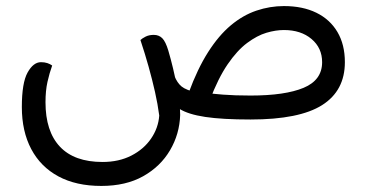

<svg xmlns="http://www.w3.org/2000/svg" viewBox="-20 -394 1219 633"><path d="M806 -79Q920 -79 981 -104.5Q1042 -130 1042 -189Q1042 -236 1007 -265.5Q972 -295 916 -295Q889 -295 858.5 -286Q828 -277 795 -252.5Q762 -228 730.5 -182Q699 -136 671 -62L602 -88Q631 -167 666 -222Q701 -277 741 -310.5Q781 -344 825.5 -359Q870 -374 916 -374Q978 -374 1023 -352Q1068 -330 1092.5 -288.5Q1117 -247 1117 -189Q1117 -95 1042 -47.5Q967 0 806 0Q713 0 656.5 -8.5Q600 -17 571 -35.5Q542 -54 529 -82L555 -144Q564 -121 578.5 -109Q593 -97 631 -88Q634 -87 639 -88.5Q644 -90 648 -89Q677 -85 715.5 -82Q754 -79 806 -79ZM505 -13Q500 -51 491 -91Q482 -131 470 -174Q458 -217 443 -262Q448 -267 459.5 -273Q471 -279 487 -279Q504 -279 515 -268Q526 -257 535 -227Q552 -169 563 -109.5Q574 -50 574 -15Q572 48 540.5 101.5Q509 155 452 187Q395 219 314 219Q231 219 172.5 187.5Q114 156 83 97.5Q52 39 52 -41Q52 -121 71 -155Q90 -189 115 -189Q127 -189 136 -186Q145 -183 152 -178Q143 -153 136.5 -124Q130 -95 130 -57Q130 39 177.5 89.5Q225 140 318 140Q372 140 413 119Q454 98 478 63Q502 28 505 -13Z"/></svg>

Font: Baloo Bhaijaan 2
Style: Regular
Weight: 400
Designer: Sanskriti Dholi, Noopur Datye and Ek Type
Foundry: Ek Type
Version: Version 1.701